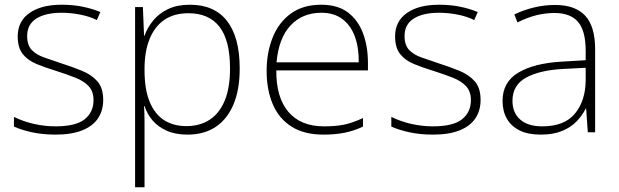

<svg xmlns="http://www.w3.org/2000/svg" viewBox="-20 -560 2622 813"><path d="M417 -137Q417 -92 395 -59Q373 -26 328 -8Q283 10 216 10Q160 10 115 0Q70 -10 39 -24V-65Q80 -45 125 -35Q170 -25 215 -25Q301 -25 338.5 -55Q376 -85 376 -136Q376 -173 355.5 -195Q335 -217 299.5 -231Q264 -245 220 -259Q174 -273 136 -288.5Q98 -304 76.5 -331Q55 -358 55 -406Q55 -470 105 -505Q155 -540 241 -540Q289 -540 330.5 -531.5Q372 -523 405 -509L390 -475Q361 -490 320.5 -498Q280 -506 241 -506Q173 -506 134 -481.5Q95 -457 95 -407Q95 -369 114.5 -348.5Q134 -328 167.5 -316.5Q201 -305 242 -291Q286 -277 326.5 -260.5Q367 -244 392 -216Q417 -188 417 -137Z M784 -540Q888 -540 941.5 -471Q995 -402 995 -270Q995 -180 968.5 -117.5Q942 -55 893 -22.5Q844 10 774 10Q723 10 686 -6.5Q649 -23 626 -50Q603 -77 592 -111H590Q592 -78 592 -46.5Q592 -15 592 17V233H552V-530H585L590 -409H592Q604 -443 628.5 -473Q653 -503 691.5 -521.5Q730 -540 784 -540ZM778 -504Q717 -504 676 -476Q635 -448 613.5 -395Q592 -342 592 -268V-263Q592 -182 613.5 -129.5Q635 -77 674.5 -51.5Q714 -26 769 -26Q827 -26 868.5 -53.5Q910 -81 932 -135Q954 -189 954 -270Q954 -389 909.5 -446.5Q865 -504 778 -504Z M1340 -540Q1410 -540 1453 -507.5Q1496 -475 1517 -419.5Q1538 -364 1538 -293V-262H1150Q1149 -148 1201 -86.5Q1253 -25 1352 -25Q1401 -25 1436 -32Q1471 -39 1517 -60V-24Q1479 -6 1439.5 2Q1400 10 1350 10Q1267 10 1213.5 -24.5Q1160 -59 1134.5 -120Q1109 -181 1109 -260Q1109 -337 1134.5 -401Q1160 -465 1211.5 -502.5Q1263 -540 1340 -540ZM1341 -506Q1261 -506 1210.5 -452.5Q1160 -399 1151 -296H1499Q1500 -358 1482.5 -405.5Q1465 -453 1429.5 -479.5Q1394 -506 1341 -506Z M2015 -137Q2015 -92 1993 -59Q1971 -26 1926 -8Q1881 10 1814 10Q1758 10 1713 0Q1668 -10 1637 -24V-65Q1678 -45 1723 -35Q1768 -25 1813 -25Q1899 -25 1936.5 -55Q1974 -85 1974 -136Q1974 -173 1953.5 -195Q1933 -217 1897.5 -231Q1862 -245 1818 -259Q1772 -273 1734 -288.5Q1696 -304 1674.5 -331Q1653 -358 1653 -406Q1653 -470 1703 -505Q1753 -540 1839 -540Q1887 -540 1928.5 -531.5Q1970 -523 2003 -509L1988 -475Q1959 -490 1918.5 -498Q1878 -506 1839 -506Q1771 -506 1732 -481.5Q1693 -457 1693 -407Q1693 -369 1712.5 -348.5Q1732 -328 1765.5 -316.5Q1799 -305 1840 -291Q1884 -277 1924.5 -260.5Q1965 -244 1990 -216Q2015 -188 2015 -137Z M2331 -539Q2415 -539 2457.5 -494Q2500 -449 2500 -351V0H2469L2462 -100H2460Q2445 -70 2420.5 -45Q2396 -20 2359 -5Q2322 10 2269 10Q2216 10 2180.5 -7.5Q2145 -25 2126.5 -57Q2108 -89 2108 -133Q2108 -212 2174 -252Q2240 -292 2358 -299L2460 -305V-344Q2460 -430 2427.5 -467.5Q2395 -505 2328 -505Q2289 -505 2251 -495.5Q2213 -486 2171 -465L2158 -499Q2198 -518 2241.5 -528.5Q2285 -539 2331 -539ZM2364 -268Q2266 -263 2208 -231.5Q2150 -200 2150 -133Q2150 -83 2182.5 -54Q2215 -25 2276 -25Q2370 -25 2414.5 -79Q2459 -133 2460 -219V-273Z"/></svg>

Font: Noto Sans Hebrew Thin ExtraLight
Style: Regular
Weight: 250
Version: Version 3.001